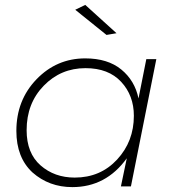

<svg xmlns="http://www.w3.org/2000/svg" viewBox="-20 -763 713 786"><path d="M416 -620 288 -723 329 -743 457 -627ZM276 3Q181 3 113 -57Q47 -118 47 -227Q47 -353 129.5 -438.5Q212 -524 329 -524Q421 -524 476.5 -478.5Q532 -433 547 -360L579 -521H620L516 0H475L499 -115Q414 3 276 3ZM286 -36Q391 -36 459.5 -110Q528 -184 528 -289Q528 -372 476 -428Q424 -484 330 -484Q229 -484 159 -412Q89 -340 89 -230Q89 -136 146 -86Q203 -36 286 -36Z"/></svg>

Font: Argentum Sans ExtraLight
Style: Italic
Weight: 200
Italic angle: -11°
Designer: Julieta Ulanovsky (font), Cristiano Sobral (main changes and remaster)
Foundry: Julieta Ulanovsky (font), Cristiano Sobral (main changes and remaster)
Version: Version 2.007;June 15, 2022;FontCreator 14.0.0.2814 64-bit; 